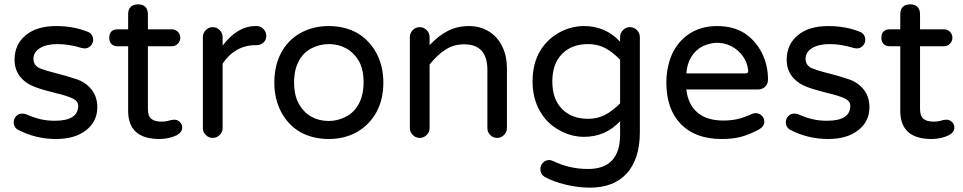

<svg xmlns="http://www.w3.org/2000/svg" viewBox="-20 -629 4433 884"><path d="M60 -33Q43 -45 43 -66Q43 -82 54 -94Q65 -106 82 -106Q93 -106 100 -103Q134 -88 165 -80.5Q196 -73 232 -73Q340 -73 340 -142Q340 -163 316 -175Q290 -188 234 -201Q173 -216 140 -229Q97 -245 72 -277Q47 -309 47 -354Q47 -424 98 -466.5Q149 -509 238 -509Q317 -509 380 -484Q394 -480 401.5 -469.5Q409 -459 409 -446Q409 -430 397.5 -418Q386 -406 369 -406L356 -408Q298 -426 245 -426Q194 -426 164 -407.5Q134 -389 134 -358Q134 -330 160 -316Q192 -303 245 -290Q289 -279 339 -262Q380 -246 404 -213.5Q428 -181 428 -135Q428 -70 376.5 -29.5Q325 11 238 11Q143 11 60 -33Z M819 -42Q819 -21 795 -7Q758 11 714 11Q570 11 570 -119V-416H522Q503 -416 493 -426.5Q483 -437 483 -455Q483 -474 493 -484Q503 -494 522 -494H570V-563Q570 -586 582 -597.5Q594 -609 616 -609Q638 -609 649.5 -597Q661 -585 661 -563V-494H771Q787 -494 798.5 -483Q810 -472 810 -455Q810 -439 798.5 -427.5Q787 -416 771 -416H661V-127Q661 -95 676.5 -82Q692 -69 724 -69Q744 -69 763 -75Q765 -75 766 -76L782 -78Q797 -78 808 -67.5Q819 -57 819 -42Z M914 -39V-458Q914 -477 927.5 -490.5Q941 -504 959 -504Q978 -504 991.5 -490.5Q1005 -477 1005 -458V-419Q1073 -509 1157 -509H1162Q1180 -509 1193 -495.5Q1206 -482 1206 -464Q1206 -445 1193 -433Q1180 -421 1160 -421H1155Q1109 -421 1070.5 -399Q1032 -377 1005 -336V-39Q1005 -21 991.5 -7.5Q978 6 959 6Q941 6 927.5 -7.5Q914 -21 914 -39Z M1362 -21Q1305 -55 1274 -114.5Q1243 -174 1243 -249Q1243 -326 1274 -385Q1305 -444 1362.5 -476.5Q1420 -509 1494 -509Q1567 -509 1625 -477Q1682 -443 1713.5 -383.5Q1745 -324 1745 -249Q1745 -172 1714 -114Q1681 -54 1624 -21.5Q1567 11 1494 11Q1420 11 1362 -21ZM1357 -149Q1379 -111 1414 -91.5Q1449 -72 1494 -72Q1534 -72 1571 -91Q1610 -110 1632 -151Q1654 -192 1654 -250Q1654 -312 1631 -350Q1609 -387 1573.5 -406.5Q1538 -426 1494 -426Q1455 -426 1417 -408Q1378 -389 1356 -348.5Q1334 -308 1334 -250Q1334 -189 1357 -149Z M1867 -39V-458Q1867 -477 1880.5 -490.5Q1894 -504 1912 -504Q1931 -504 1944.5 -490.5Q1958 -477 1958 -458V-421Q1999 -465 2042.5 -487Q2086 -509 2139 -509Q2192 -509 2233 -483Q2272 -458 2293 -414Q2314 -370 2314 -316V-39Q2314 -21 2300.5 -7.5Q2287 6 2269 6Q2250 6 2237 -7.5Q2224 -21 2224 -39V-307Q2224 -425 2117 -425Q2071 -425 2033.5 -402Q1996 -379 1958 -332V-39Q1958 -21 1944.5 -7.5Q1931 6 1912 6Q1894 6 1880.5 -7.5Q1867 -21 1867 -39Z M2487 185Q2468 173 2468 149Q2468 133 2479.5 120.5Q2491 108 2508 108Q2517 108 2526 112Q2601 149 2687 149Q2835 149 2835 -9V-71Q2768 1 2669 1Q2611 1 2558 -28Q2499 -59 2465.5 -118Q2432 -177 2432 -254Q2432 -336 2467 -395Q2500 -449 2554.5 -479Q2609 -509 2669 -509Q2768 -509 2835 -437V-458Q2835 -477 2848.5 -490.5Q2862 -504 2880 -504Q2899 -504 2912.5 -490.5Q2926 -477 2926 -458V-21Q2926 102 2866.5 168.5Q2807 235 2696 235Q2642 235 2584 221Q2526 207 2487 185ZM2688 -82Q2730 -82 2764.5 -99.5Q2799 -117 2835 -153V-354Q2799 -391 2764.5 -408.5Q2730 -426 2688 -426Q2612 -426 2567.5 -380.5Q2523 -335 2523 -254Q2523 -173 2567.5 -127.5Q2612 -82 2688 -82Z M3048 -249Q3048 -317 3073 -377Q3101 -439 3154.5 -474Q3208 -509 3282 -509Q3356 -509 3408 -476Q3459 -442 3487.5 -386Q3516 -330 3516 -262Q3516 -243 3503 -230Q3490 -217 3470 -217H3140Q3148 -147 3191.5 -110.5Q3235 -74 3310 -74Q3348 -74 3378.5 -81.5Q3409 -89 3441 -104Q3448 -108 3459 -108Q3475 -108 3487 -97Q3499 -86 3499 -69Q3499 -47 3473 -32Q3429 -9 3391.5 1Q3354 11 3302 11Q3182 11 3115 -57.5Q3048 -126 3048 -249ZM3413 -291Q3426 -291 3425 -304Q3420 -344 3401 -369Q3380 -399 3348.5 -415.5Q3317 -432 3282 -432Q3252 -432 3217 -417Q3183 -400 3163 -367.5Q3143 -335 3140 -291Z M3615 -33Q3598 -45 3598 -66Q3598 -82 3609 -94Q3620 -106 3637 -106Q3648 -106 3655 -103Q3689 -88 3720 -80.5Q3751 -73 3787 -73Q3895 -73 3895 -142Q3895 -163 3871 -175Q3845 -188 3789 -201Q3728 -216 3695 -229Q3652 -245 3627 -277Q3602 -309 3602 -354Q3602 -424 3653 -466.5Q3704 -509 3793 -509Q3872 -509 3935 -484Q3949 -480 3956.5 -469.5Q3964 -459 3964 -446Q3964 -430 3952.5 -418Q3941 -406 3924 -406L3911 -408Q3853 -426 3800 -426Q3749 -426 3719 -407.5Q3689 -389 3689 -358Q3689 -330 3715 -316Q3747 -303 3800 -290Q3844 -279 3894 -262Q3935 -246 3959 -213.5Q3983 -181 3983 -135Q3983 -70 3931.5 -29.5Q3880 11 3793 11Q3698 11 3615 -33Z M4374 -42Q4374 -21 4350 -7Q4313 11 4269 11Q4125 11 4125 -119V-416H4077Q4058 -416 4048 -426.5Q4038 -437 4038 -455Q4038 -474 4048 -484Q4058 -494 4077 -494H4125V-563Q4125 -586 4137 -597.5Q4149 -609 4171 -609Q4193 -609 4204.5 -597Q4216 -585 4216 -563V-494H4326Q4342 -494 4353.5 -483Q4365 -472 4365 -455Q4365 -439 4353.5 -427.5Q4342 -416 4326 -416H4216V-127Q4216 -95 4231.5 -82Q4247 -69 4279 -69Q4299 -69 4318 -75Q4320 -75 4321 -76L4337 -78Q4352 -78 4363 -67.5Q4374 -57 4374 -42Z"/></svg>

Font: 寒蝉全圆体
Style: Regular
Weight: 400
Designer: Warren2060
      Designed by Motoya company      

      [Varela Round]
      Joe Prince(Latin component); Avraham Cornf
Foundry: ChillType
Version: Version 3.200